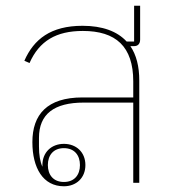

<svg xmlns="http://www.w3.org/2000/svg" viewBox="-20 -638 619 670"><path d="M445 0H466V-357C466 -406 456 -446 435 -477H448C461 -477 469 -485 469 -500V-618H448V-493H422C389 -529 337 -548 268 -548C157 -548 98 -501 65 -426L83 -418C117 -495 176 -530 269 -530C384 -530 445 -476 445 -354V-298H268C144 -298 93 -238 93 -142C93 -52 130 12 203 12C246 12 278 -17 278 -62C278 -107 246 -136 203 -136C160 -136 128 -107 128 -62V-56C120 -74 116 -97 116 -127V-157C116 -240 169 -280 272 -280H445ZM203 -3C166 -3 147 -28 147 -62C147 -96 166 -121 203 -121C240 -121 259 -96 259 -62C259 -28 240 -3 203 -3Z"/></svg>

Font: IBM Plex Sans Thai Looped Thin
Style: Regular
Weight: 100
Designer: Mike Abbink, Paul van der Laan, Pieter van Rosmalen, Ben Mitchell, Mark Frömberg
Foundry: Bold Monday
Version: Version 1.1